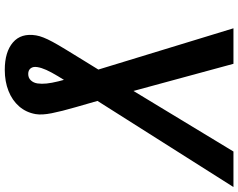

<svg xmlns="http://www.w3.org/2000/svg" viewBox="-116 -652 983 792"><g transform="rotate(90 376.0 -256.5)"><path d="M97.2 -727.5H243.7L383.3 -213.4Q405.8 -134.8 422.6 -76.7Q439.5 -18.6 447.5 22Q455.6 62.5 451.2 88.4Q444.3 127.9 419.4 156.5Q394.5 185.1 355.7 200.4Q316.9 215.8 268.6 215.8Q194.8 215.8 155.5 182.1Q116.2 148.4 126.5 86.4Q128.9 72.3 135.3 56.2Q141.6 40 153.3 18.3Q165 -3.4 184.1 -34.7Q203.1 -65.9 230.2 -109.9Q257.3 -153.8 294.4 -213.9L605.5 -727.5H752L333 -65.9Q310.5 -29.8 294.4 -2.9Q278.3 23.9 269 44.4Q259.8 64.9 257.3 81.5Q254.4 98.6 262.2 108.9Q270 119.1 285.6 119.1Q301.8 119.1 312 108.2Q322.3 97.2 324.7 80.6Q327.1 64 325 43.2Q322.8 22.5 316.2 -4.4Q309.6 -31.2 299.3 -65.9Z"/></g></svg>

Font: Inter 17pt SemiBold
Style: Italic
Weight: 600
Italic angle: -9.3988°
Version: Version 4.001;git-66647c0bb